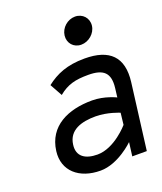

<svg xmlns="http://www.w3.org/2000/svg" viewBox="-124 -726 693 819"><g transform="rotate(-20 222.5 -316.5)"><path d="M244 -583C240 -549 264 -522 298 -522C332 -522 364 -549 368 -583C372 -617 347 -644 313 -644C279 -644 248 -617 244 -583ZM115 -405 146 -349C186 -382 222 -391 281 -391C350 -391 378 -366 370 -299L365 -258C365 -258 316 -283 259 -283C150 -283 56 -241 42 -132C31 -45 95 11 192 11C273 11 347 -62 347 -62L339 0H405L443 -299C457 -410 403 -462 290 -462C210 -462 160 -440 115 -405ZM203 -58C148 -58 112 -81 119 -133C127 -197 186 -214 250 -214C304 -214 356 -192 356 -192L350 -139C350 -139 281 -58 203 -58Z"/></g></svg>

Font: Charger
Style: It
Weight: 400
Designer: Jasper
Foundry: Cannot Into Space Fonts
Version: Version 0.98